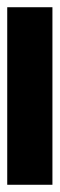

<svg xmlns="http://www.w3.org/2000/svg" viewBox="163 -180 165 531"><g transform="rotate(90 245.5 85.5)"><path d="M0 148V23H491V148Z"/></g></svg>

Font: Bricolage Grotesque 24pt SemiCondensed
Style: Bold
Weight: 700
Width: 4
Designer: Mathieu Triay
Foundry: Atelier Triay
Version: Version 1.001;gftools[0.9.33.dev8+g029e19f]